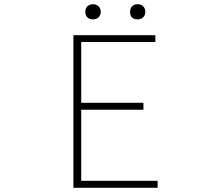

<svg xmlns="http://www.w3.org/2000/svg" viewBox="-20 -893 1040 913"><path d="M329.1 0V-725.6H718.8V-693.4H366.2V-404.3H662.1V-371.1H366.2V-33.2H729.5V0ZM422.9 -800.8Q406.2 -800.8 396 -810.1Q385.7 -819.3 385.7 -836.9Q385.7 -853.5 396 -863.3Q406.2 -873 422.9 -873Q437.5 -873 448.2 -863.3Q459 -853.5 459 -836.9Q459 -820.3 448.2 -810.5Q437.5 -800.8 422.9 -800.8ZM634.8 -800.8Q598.6 -800.8 598.6 -836.9Q598.6 -853.5 608.4 -863.3Q618.2 -873 634.8 -873Q650.4 -873 660.6 -863.3Q670.9 -853.5 670.9 -836.9Q670.9 -820.3 660.6 -810.5Q650.4 -800.8 634.8 -800.8Z"/></svg>

Font: Gen Shin Gothic Monospace ExtraLight
Style: Regular
Weight: 200
Designer: [Source Han Sans]
Ryoko NISHIZUKA  (kana & ideographs); Paul D. Hunt (Latin, Greek & Cyrillic); Wenlong ZHANG  (bopomofo
Version: Version 1.002.20150607